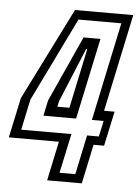

<svg xmlns="http://www.w3.org/2000/svg" viewBox="-67 -740 564 781"><g transform="rotate(5 214.5 -350.0)"><path d="M155 0 189 -160.5H-15.5L19.5 -324L207.5 -700H445.5L361 -302H404L373.5 -160.5H330.5L296.5 0ZM202.5 -35H267L301 -196H349L363 -260.5H315L400 -662.5H225L58.5 -321L32 -196H237ZM117 -260.5 130.5 -324 252 -592H321L250.5 -260.5ZM170.5 -302H219.5L271 -545.5H266.5L175 -324.5Z"/></g></svg>

Font: Tourney Condensed Regular
Style: Italic
Weight: 400
Width: 3
Italic angle: -12°
Designer: Tyler Finck
Foundry: Etcetera Type Co
Version: Version 1.010; ttfautohint (v1.8.3)